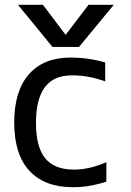

<svg xmlns="http://www.w3.org/2000/svg" viewBox="-20 -778 554 810"><path d="M353.5 -757.8H460L313.5 -580.1H201.2L55.7 -757.8H161.1L256.8 -630.9ZM131.8 -260.7Q131.8 -157.2 170.9 -109.9Q210 -62.5 292 -62.5Q357.4 -62.5 428.7 -93.8V-11.7Q353.5 12.7 287.1 11.7Q168 11.7 104 -57.6Q40 -127 40 -260.7Q40 -394.5 102.1 -464.8Q164.1 -535.2 277.3 -535.2Q351.6 -535.2 423.8 -514.6V-434.6Q351.6 -460.9 282.2 -460Q131.8 -460 131.8 -260.7Z"/></svg>

Font: Nasu
Style: Regular
Weight: 400
Designer: Ryoko NISHIZUKA (kana &amp; ideographs); Paul D. Hunt (Latin, Greek &amp; Cyrillic); Wenlong ZHANG (bopomofo); Sandoll C
Version: Version 2014.1215